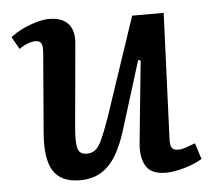

<svg xmlns="http://www.w3.org/2000/svg" viewBox="-44 -570 694 631"><g transform="rotate(-5 303.0 -254.5)"><path d="M12 -474Q28 -487 50.5 -498Q73 -509 97 -516Q121 -523 140 -523Q182 -523 202.5 -500.5Q223 -478 219 -435L194 -157Q190 -109 196 -90Q202 -71 225 -71Q242 -71 253.5 -80Q265 -89 276 -113Q287 -137 303 -182L413 -510H517L500 -96Q499 -75 504.5 -66.5Q510 -58 525 -58Q537 -58 552 -63Q567 -68 582 -74L599 -21Q588 -14 572.5 -7.5Q557 -1 540 4Q523 9 507 11.5Q491 14 478 14Q431 14 413.5 -14.5Q396 -43 401 -92L428 -361L420 -363L350 -138Q335 -89 314.5 -55Q294 -21 265 -3.5Q236 14 195 14Q133 14 107.5 -26.5Q82 -67 90 -156L111 -412Q113 -438 107.5 -446Q102 -454 88 -454Q77 -454 62.5 -448.5Q48 -443 35 -433Z"/></g></svg>

Font: Literata Medium
Style: Italic
Weight: 500
Italic angle: -2°
Designer: Latin by Veronika Burian and Jose Scaglione. Greek by Irene Vlachou. Cyrillic by Vera Evstafieva
Foundry: TypeTogether
Version: Version 3.103;gftools[0.9.29]